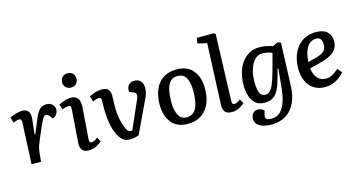

<svg xmlns="http://www.w3.org/2000/svg" viewBox="-98 -1197 3457 1856"><g transform="rotate(-15 1630.5 -268.5)"><path d="M104 -411Q105 -430 99.5 -440Q94 -450 78 -450Q69 -450 55 -445.5Q41 -441 22 -433L4 -489Q27 -501 63.5 -512Q100 -523 130 -523Q215 -523 204 -418L188 -271L195 -270L247 -397Q275 -466 301 -494.5Q327 -523 371 -523Q412 -523 432.5 -500.5Q453 -478 453 -450Q453 -428 440 -406.5Q427 -385 399 -374L377 -401Q365 -416 358 -420.5Q351 -425 341 -425Q331 -425 323 -418Q315 -411 304 -390Q293 -369 273 -325Q244 -260 227.5 -220.5Q211 -181 203 -157.5Q195 -134 192.5 -117Q190 -100 187 -79L180 0H85Z M575 -688Q575 -719 595 -739.5Q615 -760 647 -760Q679 -760 699 -740Q719 -720 719 -689Q719 -657 699 -637Q679 -617 648 -617Q615 -617 595 -636.5Q575 -656 575 -688ZM598 -410Q600 -432 595 -441.5Q590 -451 574 -451Q561 -451 547 -447.5Q533 -444 512 -435L494 -487Q513 -498 547 -510.5Q581 -523 618 -523Q663 -523 685 -495Q707 -467 703 -405L680 -98Q679 -76 683 -65.5Q687 -55 704 -55Q727 -55 764 -85L788 -41Q771 -25 735.5 -5.5Q700 14 657 14Q606 14 588 -14.5Q570 -43 574 -85Z M1069 14Q1030 14 1006 -2Q982 -18 961 -51Q935 -93 918 -166Q901 -239 901 -336Q901 -356 901.5 -380.5Q902 -405 902 -421Q902 -437 896.5 -443.5Q891 -450 879 -450Q869 -450 849 -444.5Q829 -439 817 -432L799 -488Q819 -499 855.5 -511Q892 -523 929 -523Q973 -523 991.5 -500Q1010 -477 1010 -441Q1010 -416 1008.5 -393.5Q1007 -371 1007 -347Q1007 -257 1018.5 -202Q1030 -147 1048 -107Q1060 -80 1069.5 -71.5Q1079 -63 1094 -63H1110L1229 -334Q1246 -372 1242.5 -390Q1239 -408 1213 -417L1178 -430Q1171 -471 1192 -497Q1213 -523 1252 -523Q1291 -523 1314 -499.5Q1337 -476 1337 -432Q1337 -393 1324.5 -361Q1312 -329 1292 -288L1157 -3Q1136 6 1112.5 10Q1089 14 1069 14Z M1646 14Q1540 14 1485 -54Q1430 -122 1430 -235Q1430 -292 1443.5 -344Q1457 -396 1486 -436Q1515 -476 1562.5 -499.5Q1610 -523 1677 -523Q1781 -523 1837.5 -455.5Q1894 -388 1894 -275Q1894 -218 1880.5 -166Q1867 -114 1837 -73.5Q1807 -33 1760 -9.5Q1713 14 1646 14ZM1653 -50Q1703 -50 1730.5 -82Q1758 -114 1768.5 -165.5Q1779 -217 1779 -276Q1779 -329 1769 -370Q1759 -411 1734.5 -435Q1710 -459 1668 -459Q1619 -459 1592.5 -428.5Q1566 -398 1555.5 -346.5Q1545 -295 1545 -231Q1545 -150 1570.5 -100Q1596 -50 1653 -50Z M2028 -692 1936 -712 1943 -767H2114L2130 -756L2108 -98Q2107 -77 2111.5 -66.5Q2116 -56 2134 -56Q2157 -56 2192 -85L2216 -41Q2200 -26 2166.5 -6Q2133 14 2088 14Q2038 14 2019 -11.5Q2000 -37 2002 -82Z M2629 -276 2621 -277 2596 -186Q2580 -125 2558.5 -81Q2537 -37 2504 -14Q2471 9 2418 9Q2362 9 2327.5 -20.5Q2293 -50 2277.5 -98.5Q2262 -147 2262 -205Q2262 -299 2292 -370.5Q2322 -442 2376.5 -482.5Q2431 -523 2506 -523Q2535 -523 2570.5 -516.5Q2606 -510 2636 -498L2685 -523L2718 -512L2702 -84Q2700 -22 2684 34Q2668 90 2635 134.5Q2602 179 2549.5 204.5Q2497 230 2422 230Q2384 230 2347.5 220Q2311 210 2288 188Q2265 166 2265 130Q2265 96 2284.5 75.5Q2304 55 2333 55Q2349 55 2367.5 62.5Q2386 70 2396 82L2387 110Q2378 138 2385.5 156.5Q2393 175 2439 175Q2517 175 2558 105Q2599 35 2610 -82ZM2442 -64Q2464 -64 2480.5 -75Q2497 -86 2512 -113Q2527 -140 2543.5 -189.5Q2560 -239 2581 -317L2613 -437Q2596 -446 2567 -452Q2538 -458 2517 -458Q2471 -458 2438.5 -424Q2406 -390 2389 -333.5Q2372 -277 2372 -207Q2372 -139 2388 -101.5Q2404 -64 2442 -64Z M3066 -523Q3143 -523 3180.5 -488Q3218 -453 3218 -394Q3218 -341 3192 -308.5Q3166 -276 3123 -256.5Q3080 -237 3032 -225L2926 -198Q2929 -165 2943 -134Q2957 -103 2983 -83Q3009 -63 3047 -63Q3080 -63 3110.5 -78Q3141 -93 3178 -126L3215 -81Q3199 -62 3171.5 -40Q3144 -18 3106 -2Q3068 14 3021 14Q2955 14 2908.5 -16.5Q2862 -47 2838 -101Q2814 -155 2814 -225Q2814 -313 2845 -380Q2876 -447 2933 -485Q2990 -523 3066 -523ZM3113 -392Q3113 -421 3099.5 -441Q3086 -461 3055 -461Q2999 -461 2965 -410Q2931 -359 2925 -262L3015 -286Q3064 -299 3088.5 -321.5Q3113 -344 3113 -392Z"/></g></svg>

Font: Literata 12pt Medium
Style: Italic
Weight: 500
Italic angle: -2°
Designer: Latin by Veronika Burian and Jose Scaglione. Greek by Irene Vlachou. Cyrillic by Vera Evstafieva
Foundry: TypeTogether
Version: Version 3.002